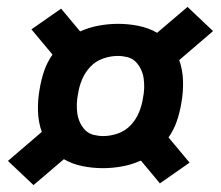

<svg xmlns="http://www.w3.org/2000/svg" viewBox="-20 -618 640 556"><path d="M77 -82 3 -152 101 -236Q91 -264 90 -296.5Q89 -329 95 -361Q99 -386 107.5 -411.5Q116 -437 132 -460L71 -533L157 -593L212 -527Q239 -539 267 -544Q295 -549 322 -549Q352 -549 381.5 -543Q411 -537 435 -523L523 -598L597 -528L499 -444Q509 -416 510 -383.5Q511 -351 505 -319Q501 -294 492.5 -268.5Q484 -243 468 -220L529 -147L443 -87L388 -153Q361 -141 333 -136Q305 -131 278 -131Q248 -131 218.5 -137Q189 -143 165 -157ZM279 -224Q300 -224 321.5 -231.5Q343 -239 358.5 -255.5Q374 -272 382.5 -292.5Q391 -313 394 -334Q397 -348 397.5 -362.5Q398 -377 396 -391Q394 -405 388 -417.5Q382 -430 372.5 -439.5Q363 -449 349 -452.5Q335 -456 321 -456Q300 -456 278.5 -448.5Q257 -441 241.5 -424.5Q226 -408 217.5 -387.5Q209 -367 206 -346Q203 -332 202.5 -317.5Q202 -303 204 -289Q206 -275 212 -262.5Q218 -250 227.5 -240.5Q237 -231 251 -227.5Q265 -224 279 -224Z"/></svg>

Font: Iosevka SS04 Hv Ex Obl
Style: Regular
Weight: 900
Width: 7
Italic angle: -9°
Monospace: yes
Designer: Belleve Invis
Foundry: Belleve Invis
Version: Version 19.0.0; ttfautohint (v1.8.4)